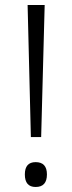

<svg xmlns="http://www.w3.org/2000/svg" viewBox="-20 -734 286 765"><path d="M144 -188H103L90 -714H158ZM79 -39Q79 -88 122 -88Q167 -88 167 -39Q167 11 122 11Q79 11 79 -39Z"/></svg>

Font: Noto Sans Cherokee Light
Style: Regular
Weight: 300
Designer: Monotype Design Team
Foundry: Monotype Imaging Inc.
Version: Version 2.001; ttfautohint (v1.8.4.7-5d5b)